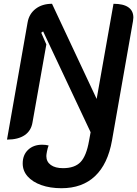

<svg xmlns="http://www.w3.org/2000/svg" viewBox="-20 -729 725 1015"><path d="M100 135Q100 90 128.5 63Q157 36 203 36Q221 36 237 40Q232 53 228.5 70.5Q225 88 225 96Q225 126 248.5 143Q272 160 313 160Q375 160 406 127.5Q437 95 451 14L459 -30L208 -563L198 -556L225 -494L152 -83Q145 -38 110.5 -14.5Q76 9 17 9L126 -611Q134 -656 168.5 -682.5Q203 -709 255 -709L491 -206L580 -709Q632 -709 658.5 -690.5Q685 -672 685 -636Q685 -631 683 -617L572 14Q550 138 482.5 202Q415 266 305 266Q245 266 198.5 249.5Q152 233 126 203.5Q100 174 100 135Z"/></svg>

Font: K2D SemiBold
Style: Italic
Weight: 600
Italic angle: -10°
Designer: Katatrad Aksorn Co.,Ltd.
Foundry: Cadson Demak Co.,Ltd.
Version: Version 1.000; ttfautohint (v1.6)